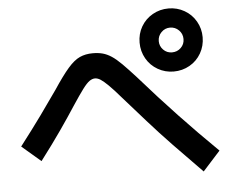

<svg xmlns="http://www.w3.org/2000/svg" viewBox="-54 -860 1109 919"><g transform="rotate(-5 500.0 -400.0)"><path d="M787 -493Q746 -493 711 -513Q676 -533 656 -568Q636 -603 636 -645Q636 -687 656 -721.5Q676 -756 711 -776Q746 -796 788 -796Q829 -796 864 -776Q899 -756 919 -721Q939 -686 939 -645Q939 -603 919 -568Q899 -533 864 -513Q829 -493 787 -493ZM787 -585Q812 -585 829.5 -602Q847 -619 847 -644Q847 -669 829.5 -686.5Q812 -704 787 -704Q763 -704 745.5 -686.5Q728 -669 728 -644Q728 -620 745 -602.5Q762 -585 787 -585ZM888 -4Q813 -80 751.5 -144Q690 -208 636.5 -268.5Q583 -329 530 -389Q494 -431 471.5 -453Q449 -475 435 -484Q421 -493 408 -493Q395 -493 381.5 -483.5Q368 -474 348.5 -448Q329 -422 296 -372Q263 -321 221 -260.5Q179 -200 119 -121L28 -199Q88 -277 133.5 -340Q179 -403 215 -455Q258 -520 288 -554.5Q318 -589 345.5 -601.5Q373 -614 408 -614Q434 -614 455 -608.5Q476 -603 497.5 -589Q519 -575 545.5 -548.5Q572 -522 610 -480Q701 -376 789 -283Q877 -190 972 -97Z"/></g></svg>

Font: M PLUS 2 Thin SemiBold
Style: Regular
Weight: 600
Version: Version 1.001